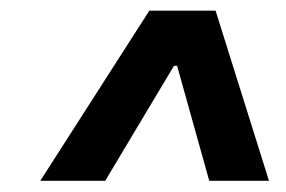

<svg xmlns="http://www.w3.org/2000/svg" viewBox="-20 -731 528 354"><path d="M54.3 -397.7H174L300.8 -609.7H306.5L365.8 -397.7H475.9L377.5 -711.3H255.3Z"/></svg>

Font: Magic Ui Pro
Style: Bold Italic
Weight: 700
Italic angle: -9.39999°
Designer: Stefan Endress, Andreas Faust
Version: Version 1.000;FEAKit 1.0